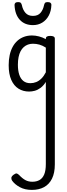

<svg xmlns="http://www.w3.org/2000/svg" viewBox="-20 -858 638 1835"><path d="M285 957Q218 957 170 931Q122 905 96 869Q87 855 88.5 841Q90 827 110 812Q129 798 139.5 800Q150 802 163 815Q194 848 223 863.5Q252 879 289 879Q329 879 358 862.5Q387 846 402.5 809Q418 772 418 710V-75Q395 -38 367.5 -18Q340 2 312.5 9.5Q285 17 258 17Q201 17 157 -10.5Q113 -38 88 -94Q63 -150 63 -235Q63 -287 72.5 -331Q82 -375 101 -410Q120 -445 147 -469Q174 -493 209 -506Q244 -519 286 -519Q318 -519 352.5 -510Q387 -501 418 -484V-489Q418 -502 428 -508.5Q438 -515 460 -515Q482 -515 493 -508.5Q504 -502 504 -489V713Q504 795 477 849.5Q450 904 401 930.5Q352 957 285 957ZM270 -63Q299 -63 325.5 -73.5Q352 -84 375.5 -107Q399 -130 418 -167V-403Q387 -423 357 -431.5Q327 -440 295 -440Q269 -440 247 -432Q225 -424 207 -408Q189 -392 176.5 -368Q164 -344 157.5 -312Q151 -280 151 -239Q151 -184 164 -144.5Q177 -105 203.5 -84Q230 -63 270 -63ZM295 -618Q216 -618 169.5 -668.5Q123 -719 119 -809Q118 -821 126 -829.5Q134 -838 153 -838Q172 -838 179 -830Q186 -822 189 -809Q198 -764 223.5 -735Q249 -706 295 -706Q342 -706 367 -735Q392 -764 401 -809Q404 -823 410.5 -830.5Q417 -838 436 -838Q455 -838 464 -829.5Q473 -821 471 -809Q469 -752 446 -709Q423 -666 384 -642Q345 -618 295 -618Z"/></svg>

Font: Playwrite ID
Style: Regular
Weight: 400
Designer: Veronika Burian, José Scaglione
Foundry: TypeTogether
Version: Version 1.002